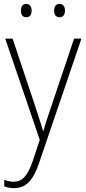

<svg xmlns="http://www.w3.org/2000/svg" viewBox="-20 -728 442 990"><path d="M88 -673C88 -653 96 -639 115 -639C135 -639 143 -653 143 -673C143 -693 135 -708 115 -708C96 -708 88 -693 88 -673ZM259 -674C259 -653 268 -639 286 -639C307 -639 315 -653 315 -674C315 -694 306 -708 286 -708C268 -708 259 -693 259 -674ZM7 -529 185 -7 149 102C122 181 94 209 50 209C32 209 17 205 2 199V233C18 239 34 242 52 242C115 242 152 201 182 111L400 -529H362L242 -172C225 -124 213 -86 204 -53H202C194 -80 184 -112 164 -173L45 -529Z"/></svg>

Font: Noto Sans Bengali SemiCondensed ExtraLight
Style: Regular
Weight: 200
Width: 4
Designer: Joana Ranito - Universal Thirst; Jelle Bosma - Monotype Design Team
Foundry: Universal Thirst ehf.
Version: Version 3.000